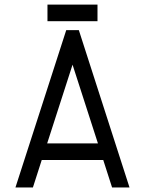

<svg xmlns="http://www.w3.org/2000/svg" viewBox="-20 -829 640 849"><path d="M188.5 -194.8H413.1L300.8 -543ZM164.6 -121.6 125.5 0H48.3L272.9 -695.8H328.6L552.7 0H475.6L436.5 -121.6ZM189.9 -735.4V-808.6H411.1V-735.4Z"/></svg>

Font: Anka/Coder
Style: Regular
Weight: 400
Monospace: yes
Version: Version 001.100